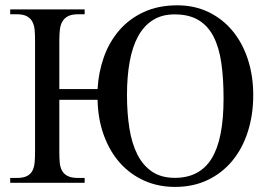

<svg xmlns="http://www.w3.org/2000/svg" viewBox="-20 -698 1023 733"><path d="M833.5 -322.3Q833.5 -397.9 825 -457.5Q816.4 -517.1 795.2 -558.3Q773.9 -599.6 737.8 -621.3Q701.7 -643.1 646.5 -643.1Q598.1 -643.1 563.7 -621.3Q529.3 -599.6 507.3 -559.6Q485.4 -519.5 475.1 -462.6Q464.8 -405.8 464.8 -335.9Q464.8 -265.6 474.1 -207.5Q483.4 -149.4 504.9 -107.4Q526.4 -65.4 561.3 -42.2Q596.2 -19 647.5 -19Q742.2 -19 787.8 -92.5Q833.5 -166 833.5 -322.3ZM946.8 -335Q946.8 -259.8 926.3 -195.6Q905.8 -131.3 867.2 -84.5Q828.6 -37.6 773.2 -11Q717.8 15.6 648.4 15.6Q584 15.6 530.3 -8.5Q476.6 -32.7 437.7 -76.4Q398.9 -120.1 376.5 -181.4Q354 -242.7 352.5 -316.9H206.5V-117.7Q206.5 -96.2 208 -78.1Q209.5 -60.1 216.6 -46.9Q223.6 -33.7 238.3 -26.1Q252.9 -18.6 279.3 -18.6H303.2V0H19V-18.6H43.5Q68.8 -18.6 83.3 -26.1Q97.7 -33.7 104.2 -47.1Q110.8 -60.5 112.3 -78.6Q113.8 -96.7 113.8 -117.7V-544.4Q113.8 -564.9 112.3 -582.8Q110.8 -600.6 104 -614.3Q97.2 -627.9 83 -635.7Q68.8 -643.6 43.5 -643.6H19V-662.1H303.2V-643.6H279.3Q253.9 -643.6 239.5 -636Q225.1 -628.4 217.8 -615.2Q210.4 -602.1 208.5 -584Q206.5 -565.9 206.5 -544.4V-357.9H352.5Q356 -422.4 376.7 -480.5Q397.5 -538.6 435.5 -582.5Q473.6 -626.5 529.1 -652.1Q584.5 -677.7 657.2 -677.7Q722.2 -677.7 775.6 -652.1Q829.1 -626.5 867.2 -580.8Q905.3 -535.2 926 -472.2Q946.8 -409.2 946.8 -335Z"/></svg>

Font: Doulos SIL Cyr
Style: Regular
Weight: 400
Designer: Walt Agee, Victor Gaultney, Peter Martin, Debbi Hosken, Becca Hirsbrunner
Foundry: SIL International
Version: Version 5.000